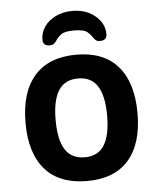

<svg xmlns="http://www.w3.org/2000/svg" viewBox="-52 -761 673 813"><g transform="rotate(-5 284.5 -354.5)"><path d="M285 -716Q344 -716 382.5 -683.5Q421 -651 421 -606Q421 -579 392 -579Q381 -579 375.5 -583Q370 -587 365 -594Q357 -607 342.5 -620Q328 -633 285 -633Q244 -633 229 -620.5Q214 -608 206 -595Q201 -588 195 -583.5Q189 -579 178 -579Q149 -579 149 -606Q149 -636 166.5 -661Q184 -686 215 -701Q246 -716 285 -716ZM286 7Q169 7 108 -62Q47 -131 47 -261Q47 -391 108 -460.5Q169 -530 286 -530Q402 -530 462.5 -460.5Q523 -391 523 -261Q523 -131 462.5 -62Q402 7 286 7ZM285 -94Q341 -94 367.5 -136Q394 -178 394 -262Q394 -345 367.5 -387Q341 -429 285 -429Q228 -429 201.5 -387Q175 -345 175 -262Q175 -178 201.5 -136Q228 -94 285 -94Z"/></g></svg>

Font: Asap SemiBold
Style: Regular
Weight: 600
Designer: Pablo Cosgaya
Foundry: Omnibus-Type
Version: Version 3.001; ttfautohint (v1.8.3)